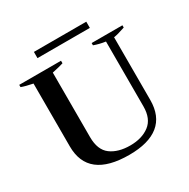

<svg xmlns="http://www.w3.org/2000/svg" viewBox="-184 -999 1160 1178"><g transform="rotate(-30 395.5 -410.0)"><path d="M209 -830H580V-786H209ZM110 -218V-663Q59 -673 30 -684V-700H326V-682Q302 -674 246 -662V-205Q246 -114 298 -75.5Q350 -37 435 -37Q518 -37 571 -77Q624 -117 624 -205V-664Q581 -670 543 -684V-700H761V-684Q706 -665 680 -662V-218Q680 -104 609.5 -47Q539 10 401 10Q110 10 110 -218Z"/></g></svg>

Font: Trirong SemiBold
Style: Regular
Weight: 600
Designer: Katatrad Team
Foundry: CadsonDemak
Version: Version 1.001